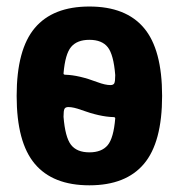

<svg xmlns="http://www.w3.org/2000/svg" viewBox="-20 -550 540 580"><path d="M313.5 -293Q322.3 -293 325.2 -298.3Q328.1 -303.7 328.1 -323.2Q323.2 -384.8 305.7 -407.2Q288.1 -429.7 250 -429.7Q212.9 -429.7 194.8 -408.2Q176.8 -386.7 171.9 -328.1Q171.9 -324.2 177.7 -324.2Q217.8 -323.2 274.4 -301.8Q297.9 -293 313.5 -293ZM250 -89.8Q287.1 -89.8 305.2 -111.3Q323.2 -132.8 328.1 -192.4Q328.1 -196.3 322.3 -196.3Q282.2 -197.3 225.6 -217.8Q202.1 -226.6 186.5 -226.6Q177.7 -226.6 174.8 -221.2Q171.9 -215.8 171.9 -197.3Q176.8 -135.7 194.3 -112.8Q211.9 -89.8 250 -89.8ZM85 -465.3Q139.6 -530.3 250 -530.3Q360.4 -530.3 415 -465.3Q469.7 -400.4 469.7 -260.3Q469.7 -120.1 415 -55.2Q360.4 9.8 250 9.8Q139.6 9.8 85 -55.2Q30.3 -120.1 30.3 -260.3Q30.3 -400.4 85 -465.3Z"/></svg>

Font: Rounded-L Mgen+ 1mn bold
Style: Bold
Weight: 700
Designer: [Source Han Sans]
Ryoko NISHIZUKA  (kana & ideographs); Paul D. Hunt (Latin, Greek & Cyrillic); Wenlong ZHANG  (bopomofo
Version: Version 1.059.20150602